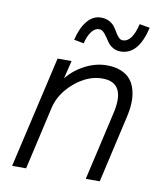

<svg xmlns="http://www.w3.org/2000/svg" viewBox="-79 -760 703 825"><g transform="rotate(10 272.0 -347.5)"><path d="M402.8 -564.9Q384.3 -564.9 370.1 -573Q356 -581.1 347.4 -592.5Q338.9 -604 331.5 -615.5Q324.2 -627 315.7 -635Q307.1 -643.1 296.9 -643.1Q276.9 -643.1 262.2 -622.3Q247.6 -601.6 241.2 -571.8L198.2 -580.1Q210.4 -632.3 235.6 -663.1Q260.7 -693.8 295.9 -693.8Q316.9 -693.8 332.3 -685.5Q347.7 -677.2 356.2 -665.5Q364.7 -653.8 371.3 -642.1Q377.9 -630.4 386 -622.1Q394 -613.8 403.8 -613.8Q444.8 -613.8 463.9 -694.8L508.8 -687Q481 -564.9 402.8 -564.9ZM29.8 0 142.1 -487.8H203.1L184.1 -409.2Q215.3 -448.2 262 -472.2Q308.6 -496.1 356 -496.1Q391.6 -496.1 418 -485.4Q444.3 -474.6 459.5 -456.3Q474.6 -438 481.7 -411.9Q488.8 -385.7 487.8 -356.2Q486.8 -326.7 479 -293L412.1 0H351.1L418.9 -295.9Q452.6 -437 347.2 -437Q284.2 -437 226.6 -388.4Q168.9 -339.8 153.8 -275.9L90.8 0Z"/></g></svg>

Font: HK Grotesk Light Italic
Style: Regular
Weight: 300
Italic angle: -13°
Designer: Alfredo Marco Pradil and Stefan Peev
Foundry: Hanken Design Co.
Version: Version 1.000;PS 001.000;hotconv 1.0.88;makeotf.lib2.5.64775